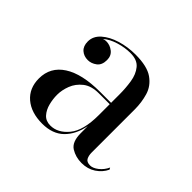

<svg xmlns="http://www.w3.org/2000/svg" viewBox="-84 -859 479 479"><g transform="rotate(45 155.0 -619.5)"><path d="M155.6 -634.4H194V-664.7Q194 -686.3 190.7 -707.4Q187.4 -728.6 176 -742.5Q164.6 -756.5 140.6 -756.5Q120.8 -756.5 100.5 -750.3Q80.3 -744.2 67.1 -732.8Q72.2 -734.6 77.3 -734.6Q90.2 -734.6 100.8 -726.3Q111.5 -718.1 111.5 -702.8Q111.5 -684.8 100.5 -676.7Q89.6 -668.6 77.3 -668.6Q63.5 -668.6 54 -677Q44.6 -685.4 44.6 -701.6Q44.6 -720.2 60 -734Q75.5 -747.8 100.1 -755.3Q124.7 -762.8 152 -762.8Q193.4 -762.8 213.8 -748.4Q234.2 -734 240.8 -711.5Q247.4 -689 247.4 -664.7V-512.3Q247.4 -501.8 251.3 -494.3Q255.2 -486.8 267.5 -486.8Q277.1 -486.8 288.5 -495.6Q299.9 -504.5 306.5 -518.6L309.2 -513.8Q301.4 -497.3 285.3 -486.6Q269.3 -476 248 -476Q227 -476 210.5 -486.3Q194 -496.7 194 -527.6V-552.2Q187.4 -517.1 166.4 -496.5Q145.4 -476 109.1 -476Q70.1 -476 46.8 -495.9Q23.6 -515.9 23.6 -550.1Q23.6 -590.3 57.6 -612.3Q91.7 -634.4 155.6 -634.4ZM126.8 -487.1Q152.9 -487.1 173.4 -511.8Q194 -536.6 194 -590.9V-629.6H155.6Q129.2 -629.6 113.6 -617.3Q98 -605 91.2 -587.4Q84.5 -569.9 84.5 -553.4Q84.5 -538.4 88.4 -523.1Q92.3 -507.8 101.6 -497.4Q110.9 -487.1 126.8 -487.1Z"/></g></svg>

Font: Bodoni* 24pt
Style: Regular
Weight: 400
Version: Version 2.3